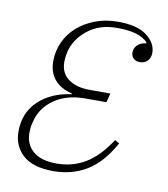

<svg xmlns="http://www.w3.org/2000/svg" viewBox="-66 -577 565 645"><g transform="rotate(10 216.5 -254.0)"><path d="M221 -247Q158 -247 115.5 -217Q73 -187 62 -139Q59 -128 58 -119Q57 -110 57 -100Q57 -62 84 -38.5Q111 -15 165 -15Q218 -15 262 -41Q306 -67 345 -127L360 -118Q322 -49 272 -18.5Q222 12 158 12Q88 12 54 -19Q20 -50 20 -99Q20 -163 62.5 -203.5Q105 -244 174 -253V-256Q135 -265 114.5 -289.5Q94 -314 94 -352Q94 -386 108 -417Q122 -448 147.5 -470.5Q173 -493 208 -506.5Q243 -520 286 -520Q352 -520 384.5 -495Q417 -470 417 -437Q417 -420 407 -409.5Q397 -399 381 -399Q367 -399 359 -407Q351 -415 351 -427Q351 -442 362 -452.5Q373 -463 391 -465V-469Q376 -484 351 -491.5Q326 -499 285 -499Q226 -499 186 -467Q146 -435 135 -390Q133 -381 132 -372.5Q131 -364 131 -356Q131 -318 158.5 -298Q186 -278 231 -278H302L294 -247Z"/></g></svg>

Font: IBM Plex Serif ExtLt
Style: Italic
Weight: 200
Italic angle: -14°
Designer: Mike Abbink, Paul van der Laan, Pieter van Rosmalen
Foundry: Bold Monday
Version: Version 3.001